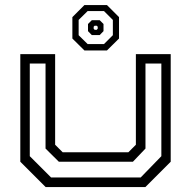

<svg xmlns="http://www.w3.org/2000/svg" viewBox="-20 -760 776 780"><path d="M165.5 0 62.5 -103V-540H204V-172L234.5 -141.5H501.5L532 -172V-540H673.5V-103L570.5 0ZM187.5 -39H551.5L635.5 -125.5V-502H571V-156.5L520 -103H219L165 -156.5V-502H101V-125.5ZM323 -555 274 -603.5V-690.5L323 -739.5H414.5L463.5 -690.5V-603.5L414.5 -555ZM336 -581H402.5L438.5 -617V-679L402.5 -715H336L299.5 -679V-617ZM353 -617.5 337.5 -633.5V-662.5L353 -678H385L400.5 -662.5V-633.5L385 -617.5ZM364.5 -639H373L377 -643.5V-651.5L373 -655.5H364.5L360.5 -651.5V-643.5Z"/></svg>

Font: Tourney Expanded
Style: Regular
Weight: 400
Width: 7
Designer: Tyler Finck
Foundry: Etcetera Type Co
Version: Version 1.010; ttfautohint (v1.8.3)